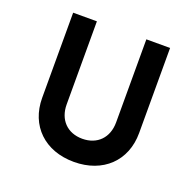

<svg xmlns="http://www.w3.org/2000/svg" viewBox="-119 -774 927 912"><g transform="rotate(20 345.0 -317.5)"><path d="M345 -102C269 -102 220 -153 220 -230V-650H100V-220C100 -79 198 15 345 15C492 15 590 -79 590 -220V-650H470V-230C470 -153 421 -102 345 -102Z"/></g></svg>

Font: Grotesk 03
Style: Bold
Weight: 500
Designer: Frank Adebiaye, contributions by Jérémy Landes, Ariel Martín Pérez
Foundry: Velvetyne Type Foundry
Version: Version 3.000;Glyphs 3.1.2 (3150)